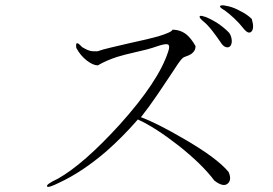

<svg xmlns="http://www.w3.org/2000/svg" viewBox="-20 -786 1040 731"><path d="M351.6 -590.8H334Q325.2 -590.8 313.5 -595.7Q304.7 -599.6 293 -606.4Q280.3 -620.1 275.4 -621.1Q267.6 -624 270.5 -603.5Q286.1 -574.2 311.5 -554.7Q335 -537.1 352.5 -537.1Q383.8 -555.7 425.8 -569.3Q450.2 -577.1 498 -587.9Q525.4 -594.7 539.1 -597.7Q560.5 -603.5 577.1 -609.4Q608.4 -620.1 618.2 -617.2Q628.9 -613.3 620.1 -588.9Q584 -476.6 436.5 -312.5Q298.8 -161.1 200.2 -105.5Q154.3 -84 159.2 -76.2Q163.1 -69.3 206.1 -90.8Q293.9 -131.8 383.8 -209Q446.3 -263.7 504.9 -331.1Q571.3 -300.8 660.2 -231.4Q751 -159.2 795.9 -98.6Q830.1 -72.3 846.7 -86.9Q863.3 -100.6 850.6 -130.9Q806.6 -184.6 677.7 -258.8Q577.1 -317.4 516.6 -339.8Q546.9 -377.9 580.1 -426.8Q599.6 -455.1 631.8 -503.9Q651.4 -533.2 658.2 -543.9Q669.9 -560.5 675.8 -565.4L680.7 -568.4Q701.2 -575.2 710 -582Q724.6 -592.8 724.6 -610.4Q708 -639.6 690.4 -654.3Q667 -672.9 636.7 -672.9Q633.8 -663.1 582 -647.5Q551.8 -638.7 470.7 -621.1Q424.8 -610.4 404.3 -605.5Q370.1 -597.7 351.6 -590.8ZM762.7 -721.7 757.8 -722.7Q743.2 -728.5 740.2 -723.6Q737.3 -718.8 754.9 -704.1Q768.6 -693.4 788.1 -668.9Q801.8 -651.4 819.3 -626Q829.1 -609.4 840.8 -606.4Q850.6 -603.5 857.4 -611.3Q863.3 -620.1 862.3 -632.8Q861.3 -648.4 852.5 -661.1Q833 -681.6 804.7 -700.2Q780.3 -714.8 762.7 -721.7ZM851.6 -761.7 832 -765.6Q818.4 -766.6 817.4 -761.7Q817.4 -756.8 835.9 -746.1Q853.5 -733.4 872.1 -715.8Q891.6 -697.3 905.3 -679.7Q925.8 -653.3 937.5 -666Q949.2 -678.7 938.5 -713.9Q920.9 -731.4 894.5 -744.1Q874 -755.9 851.6 -761.7Z"/></svg>

Font: BatangChe
Style: Regular
Weight: 400
Monospace: yes
Version: Version 2.21